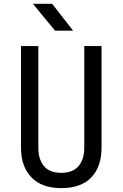

<svg xmlns="http://www.w3.org/2000/svg" viewBox="-20 -970 639 1000"><path d="M266.6 -810.1 151.4 -950.2H251.5L360.8 -810.1ZM299.3 9.8Q197.3 9.8 143.6 -46.4Q89.4 -103 89.4 -200.2V-730H179.7V-200.2Q179.7 -140.1 209 -105Q238.3 -69.8 299.3 -69.8Q358.9 -69.8 389.2 -105Q418.9 -140.1 418.9 -200.2V-730H508.8V-200.2Q508.8 -102.1 455.6 -45.9Q401.9 9.8 299.3 9.8Z"/></svg>

Font: UDEV Gothic 35
Style: Regular
Weight: 400
Version: v2.1.0; ttfautohint (v1.8.4.7-5d5b-dirty) -l 6 -r 45 -G 200 